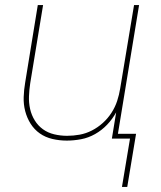

<svg xmlns="http://www.w3.org/2000/svg" viewBox="-20 -550 640 762"><path d="M464 192 496 0H424L441 -104Q426 -77 405 -55Q384 -33 357.5 -18Q331 -3 302 2.5Q273 8 245 8Q216 8 188 1.5Q160 -5 138 -20.5Q116 -36 101.5 -59Q87 -82 80 -109Q73 -136 74 -165Q75 -194 80 -223L130 -530H151L100 -220Q96 -194 95 -168Q94 -142 99.5 -117.5Q105 -93 118 -72Q131 -51 150.5 -37Q170 -23 195 -17Q220 -11 246 -11Q271 -11 296 -15.5Q321 -20 344.5 -32Q368 -44 388 -62Q408 -80 422.5 -102.5Q437 -125 445 -149.5Q453 -174 457 -199L512 -530H532L448 -19H520L485 192Z"/></svg>

Font: Iosevka Curly Thin Extended
Style: Italic
Weight: 100
Width: 7
Italic angle: -9°
Monospace: yes
Designer: Belleve Invis
Foundry: Belleve Invis
Version: Version 11.1.0; ttfautohint (v1.8.3)